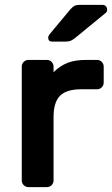

<svg xmlns="http://www.w3.org/2000/svg" viewBox="-20 -765 458 785"><path d="M225.5 -373.5C243.2 -391.2 272 -400 312 -400H377C384.3 -400 390.7 -402.7 396 -408C401.3 -413.3 404 -419.7 404 -427V-493C404 -500.3 401.3 -506.7 396 -512C390.7 -517.3 384.3 -520 377 -520H332C301.3 -520 276 -516 256 -508C236 -500 217 -487.3 199 -470V-493C199 -500.3 196.3 -506.7 191 -512C185.7 -517.3 179.3 -520 172 -520H96C88.7 -520 82.3 -517.3 77 -512C71.7 -506.7 69 -500.3 69 -493V-27C69 -19.7 71.7 -13.3 77 -8C82.3 -2.7 88.7 0 96 0H172C179.3 0 185.7 -2.7 191 -8C196.3 -13.3 199 -19.7 199 -27V-287C199 -327 207.8 -355.8 225.5 -373.5ZM285 -741.5C280.3 -739.2 274.3 -734 267 -726L182 -624C178.7 -619.3 177 -615 177 -611C177 -600.3 182.3 -595 193 -595H248C257.3 -595 264.8 -596.3 270.5 -599C276.2 -601.7 282.7 -606 290 -612L413 -713C416.3 -716.3 418 -720.3 418 -725C418 -731 416.3 -735.8 413 -739.5C409.7 -743.2 405 -745 399 -745H304C296 -745 289.7 -743.8 285 -741.5Z"/></svg>

Font: Rubik
Style: Regular
Weight: 500
Designer: Hubert & Fischer
Foundry: Hubert & Fischer
Version: Version 1.100